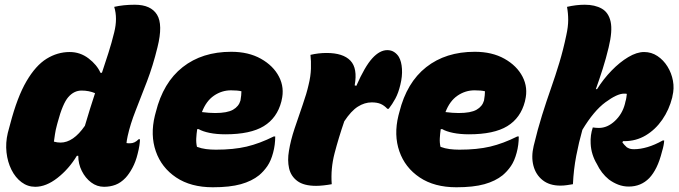

<svg xmlns="http://www.w3.org/2000/svg" viewBox="-20 -779 2870 812"><path d="M275 -559Q319 -559 354.5 -532Q390 -505 405 -471H411Q425 -513 438.5 -555Q452 -597 463 -642Q478 -702 463 -750Q502 -759 550 -759Q618 -759 644 -717Q670 -675 646 -579Q627 -501 601.5 -434.5Q576 -368 553.5 -311Q531 -254 520 -204Q518 -193 516.5 -186Q515 -179 515 -174Q519 -173 523 -173Q527 -173 530 -173Q550 -173 566 -190H572Q572 -180 569.5 -163.5Q567 -147 562 -128Q554 -95 540 -69Q526 -43 511 -27Q491 -6 468.5 2.5Q446 11 420 11Q390 11 365.5 -7.5Q341 -26 326 -56Q311 -86 311 -120H305Q271 -64 223 -26.5Q175 11 129 11Q97 11 71 -8.5Q45 -28 28.5 -61Q12 -94 7.5 -134.5Q3 -175 13 -217L23 -254Q53 -369 92 -435.5Q131 -502 177 -530.5Q223 -559 275 -559ZM208 -180Q215 -178 222 -177Q229 -176 236 -176Q290 -176 339 -247Q350 -284 360.5 -318Q371 -352 382 -385Q356 -396 325 -396Q293 -396 269 -368.5Q245 -341 224 -262L221 -251Q215 -229 212.5 -211.5Q210 -194 208 -180Z M958 -560Q1031 -560 1083.5 -530.5Q1136 -501 1160 -454.5Q1184 -408 1171 -355L1170 -350Q1152 -280 1095.5 -245.5Q1039 -211 933 -211Q896 -211 866.5 -217Q837 -223 820 -233H814Q811 -213 810 -194Q809 -175 813 -158Q832 -151 851.5 -148.5Q871 -146 893 -146Q968 -146 1023 -159Q1078 -172 1138 -202H1144Q1144 -166 1135 -133Q1126 -99 1111 -77Q1096 -55 1076 -38Q1045 -13 998.5 0Q952 13 880 13Q787 13 725 -28.5Q663 -70 639 -139Q615 -208 635 -290L639 -305Q670 -430 752.5 -495Q835 -560 958 -560ZM957 -397Q918 -397 885 -374.5Q852 -352 834 -305Q850 -303 863.5 -302Q877 -301 890 -301Q941 -301 965.5 -315Q990 -329 997 -354Q999 -366 1000 -375.5Q1001 -385 1001 -393Q985 -397 957 -397Z M1383 0Q1367 3 1349 5Q1331 7 1317 7Q1265 7 1237.5 -13.5Q1210 -34 1202.5 -67.5Q1195 -101 1202 -141Q1209 -185 1226 -236Q1243 -287 1260 -335.5Q1277 -384 1285 -420Q1294 -456 1295 -488.5Q1296 -521 1293 -547Q1310 -551 1327 -553Q1344 -555 1361 -555Q1431 -555 1462 -522.5Q1493 -490 1480 -418L1487 -416Q1523 -498 1554.5 -532.5Q1586 -567 1618 -567Q1635 -567 1647.5 -558.5Q1660 -550 1667 -538Q1678 -519 1680 -487.5Q1682 -456 1673 -420Q1665 -386 1652 -362Q1639 -338 1624 -319H1618Q1605 -333 1590 -339.5Q1575 -346 1552 -346Q1522 -346 1493.5 -328Q1465 -310 1436 -266Q1412 -196 1395 -131Q1378 -66 1383 0Z M1988 -560Q2061 -560 2113.5 -530.5Q2166 -501 2190 -454.5Q2214 -408 2201 -355L2200 -350Q2182 -280 2125.5 -245.5Q2069 -211 1963 -211Q1926 -211 1896.5 -217Q1867 -223 1850 -233H1844Q1841 -213 1840 -194Q1839 -175 1843 -158Q1862 -151 1881.5 -148.5Q1901 -146 1923 -146Q1998 -146 2053 -159Q2108 -172 2168 -202H2174Q2174 -166 2165 -133Q2156 -99 2141 -77Q2126 -55 2106 -38Q2075 -13 2028.5 0Q1982 13 1910 13Q1817 13 1755 -28.5Q1693 -70 1669 -139Q1645 -208 1665 -290L1669 -305Q1700 -430 1782.5 -495Q1865 -560 1988 -560ZM1987 -397Q1948 -397 1915 -374.5Q1882 -352 1864 -305Q1880 -303 1893.5 -302Q1907 -301 1920 -301Q1971 -301 1995.5 -315Q2020 -329 2027 -354Q2029 -366 2030 -375.5Q2031 -385 2031 -393Q2015 -397 1987 -397Z M2704 -559Q2735 -559 2760.5 -542Q2786 -525 2803 -497.5Q2820 -470 2826 -437.5Q2832 -405 2824 -373L2823 -367Q2810 -315 2781 -273Q2752 -231 2711 -206.5Q2670 -182 2620 -182H2615L2612 -177Q2619 -167 2631 -156Q2638 -152 2644 -150Q2650 -148 2662 -148Q2688 -148 2718.5 -157Q2749 -166 2783 -185H2789Q2788 -165 2780 -139Q2770 -99 2756.5 -71.5Q2743 -44 2726 -26Q2691 10 2639 10Q2616 10 2595 2Q2574 -6 2555 -20Q2523 -46 2504 -86Q2493 -104 2486 -126Q2479 -148 2478 -172Q2476 -207 2487 -240Q2494 -239 2500.5 -238.5Q2507 -238 2513 -238Q2549 -238 2580.5 -267.5Q2612 -297 2623 -340L2625 -349Q2628 -358 2629 -366.5Q2630 -375 2631 -382Q2628 -383 2625 -383Q2622 -383 2619 -383Q2590 -383 2540.5 -346.5Q2491 -310 2443 -230Q2428 -177 2417 -120Q2406 -63 2403 0Q2391 2 2377.5 4Q2364 6 2350 6Q2304 6 2275 -17Q2246 -40 2236 -78Q2226 -116 2237 -162Q2254 -233 2272.5 -292Q2291 -351 2310 -405Q2329 -459 2345.5 -513.5Q2362 -568 2375 -630Q2383 -666 2383 -694.5Q2383 -723 2378 -750Q2417 -759 2453 -759Q2496 -759 2525 -742.5Q2554 -726 2562.5 -687Q2571 -648 2554 -578Q2543 -532 2529 -488Q2515 -444 2500 -402H2505Q2532 -445 2566.5 -480.5Q2601 -516 2637 -537.5Q2673 -559 2704 -559Z"/></svg>

Font: Recursive Sn Csl St Blk
Style: Italic
Weight: 900
Italic angle: -15°
Version: Version 1.079;hotconv 1.0.112;makeotfexe 2.5.65598; ttfautoh